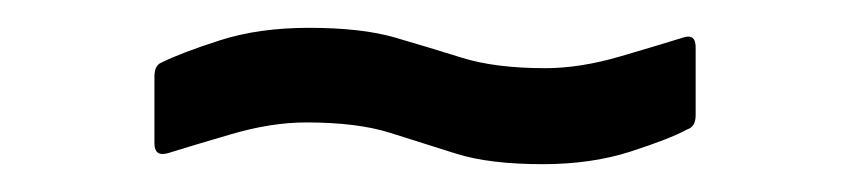

<svg xmlns="http://www.w3.org/2000/svg" viewBox="-20 -370 612 138"><path d="M370 -252Q332 -252 308 -259.5Q284 -267 260.5 -274.5Q237 -282 200 -282Q175 -282 146 -273.5Q117 -265 101 -260Q91 -257 91 -267V-315Q91 -323 96 -325Q110 -332 138 -341Q166 -350 202 -350Q240 -350 264 -343Q288 -336 312 -328.5Q336 -321 372 -321Q397 -321 426 -329.5Q455 -338 471 -343Q480 -346 480 -336V-287Q480 -279 474 -277Q461 -270 433 -261Q405 -252 370 -252Z"/></svg>

Font: Sofia Sans Semi Condensed
Style: Regular
Weight: 400
Designer: Botio Nikoltchev, Ani Petrova
Foundry: lettersoup
Version: Version 4.100; ttfautohint (v1.8.4.7-5d5b)